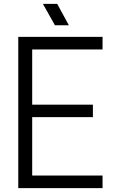

<svg xmlns="http://www.w3.org/2000/svg" viewBox="-20 -970 589 990"><path d="M74.2 -779.8H508.8V-714.8H146V-430.2H459V-366.2H146V-64.9H508.8V0H74.2ZM201.2 -950.2H274.9L335 -839.8H263.2Z"/></svg>

Font: Cooper Hewitt
Style: Book
Weight: 705
Designer: Village Type and Design LLC
Foundry: Cooper Hewitt Smithsonian Design Museum
Version: 1.000